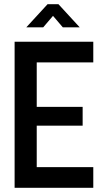

<svg xmlns="http://www.w3.org/2000/svg" viewBox="-20 -900 507 920"><path d="M427 0H50V-700H427V-601H156V-388H376V-298H156V-99H427ZM106 -769 208 -880H260L362 -769H281L234 -824L187 -769Z"/></svg>

Font: Kulim Park SemiBold
Style: Regular
Weight: 600
Designer: Noponies / Dale Sattler
Foundry: Noponies
Version: Version 1.000; ttfautohint (v1.8.3)